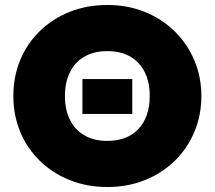

<svg xmlns="http://www.w3.org/2000/svg" viewBox="-20 -735 861 770"><path d="M410.5 15Q328.5 15 259.5 -12.8Q190.5 -40.5 139.8 -90Q89 -139.5 61.2 -206Q33.5 -272.5 33.5 -350Q33.5 -428 61.2 -494.5Q89 -561 139.8 -610.5Q190.5 -660 259.5 -687.5Q328.5 -715 410.5 -715Q492.5 -715 561.2 -687Q630 -659 680.8 -609Q731.5 -559 759.5 -492.8Q787.5 -426.5 787.5 -350Q787.5 -272.5 759.5 -206Q731.5 -139.5 680.8 -90Q630 -40.5 561.2 -12.8Q492.5 15 410.5 15ZM310.5 -278V-418H510.5V-278ZM410.5 -170Q450.5 -170 482 -182.2Q513.5 -194.5 535.5 -218Q557.5 -241.5 569 -274.8Q580.5 -308 580.5 -350Q580.5 -406 560.2 -446.2Q540 -486.5 502 -508.2Q464 -530 410.5 -530Q370.5 -530 339 -517.8Q307.5 -505.5 285.5 -482Q263.5 -458.5 252 -425.2Q240.5 -392 240.5 -350Q240.5 -294 260.8 -253.8Q281 -213.5 319 -191.8Q357 -170 410.5 -170Z"/></svg>

Font: Geologica Black
Style: Regular
Weight: 900
Designer: Sindre Bremnes, Frode Helland
Foundry: Monokrom Skriftforlag AS
Version: Version 1.010;gftools[0.9.28]